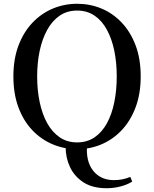

<svg xmlns="http://www.w3.org/2000/svg" viewBox="-20 -773 817 1018"><path d="M546 225Q471 225 423 194Q375 163 351.5 113.5Q328 64 328 6V-5H442Q434 81 473.5 131.5Q513 182 584 182Q608 182 628.5 178Q649 174 671 165L681 190Q653 207 617.5 216Q582 225 546 225ZM389 18Q321 18 260 -7.5Q199 -33 152 -82Q105 -131 78 -203Q51 -275 51 -368Q51 -460 78 -531.5Q105 -603 152 -652.5Q199 -702 260 -727.5Q321 -753 389 -753Q457 -753 517.5 -728Q578 -703 625 -653.5Q672 -604 699 -532.5Q726 -461 726 -368Q726 -276 699 -204Q672 -132 625 -82.5Q578 -33 517.5 -7.5Q457 18 389 18ZM389 -18Q442 -18 481.5 -45Q521 -72 547 -119.5Q573 -167 586 -231Q599 -295 599 -368Q599 -441 586 -504Q573 -567 547 -615Q521 -663 481.5 -690Q442 -717 389 -717Q336 -717 296.5 -690Q257 -663 230.5 -615Q204 -567 190.5 -504Q177 -441 177 -368Q177 -295 190.5 -231Q204 -167 230.5 -119.5Q257 -72 296.5 -45Q336 -18 389 -18Z"/></svg>

Font: Noto Serif KR SemiBold
Style: Regular
Weight: 600
Designer: Ryoko NISHIZUKA 西塚涼子 (kana & ideographs); Frank Grießhammer (Latin, Greek & Cyrillic); Wenlong ZHANG 张文龙 (bopomofo); San
Foundry: Adobe
Version: Version 2.003-H1;hotconv 1.1.1;makeotfexe 2.6.0